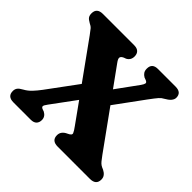

<svg xmlns="http://www.w3.org/2000/svg" viewBox="-169 -884 1068 1068"><g transform="rotate(45 365.0 -350.0)"><path d="M622 -143Q636 -124 644 -114.2Q652 -104.5 660.2 -99Q668.5 -93.5 682.5 -88Q697.5 -80.5 706.2 -69.5Q715 -58.5 715 -42.5Q715 0 667 0H413.5Q365.5 0 365.5 -42.5Q365.5 -74 401.5 -90Q426.5 -101 421.5 -113.8Q416.5 -126.5 400 -148.5L314 -268.5L209.5 -126.5Q195 -107.5 195.5 -99.8Q196 -92 209 -87.5L220.5 -83.5Q247 -69.5 247 -42.5Q247 -23 235.8 -11.5Q224.5 0 201.5 0H65.5Q18 0 18 -42.5Q18 -57 25.5 -67.5Q33 -78 53.5 -89Q76.5 -101.5 94.8 -121Q113 -140.5 131 -164.5L261.5 -341.5L101.5 -564Q86.5 -585 77.8 -595Q69 -605 53.5 -612Q35 -622 28.5 -631.8Q22 -641.5 22 -657.5Q22 -700 69.5 -700H314Q339 -700 350.2 -688.5Q361.5 -677 361.5 -657.5Q361.5 -628 336.5 -615L324 -610.5Q307.5 -603 305.8 -593Q304 -583 318.5 -563.5L405.5 -443L498.5 -571Q509 -586 510.2 -594.2Q511.5 -602.5 498.5 -608L483.5 -613.5Q470.5 -621 463.8 -631.2Q457 -641.5 457 -657.5Q457 -700 502.5 -700H640.5Q688 -700 688 -659Q688 -631.5 643.5 -607Q631 -601 619.2 -587.8Q607.5 -574.5 580.5 -538L458 -370.5Z"/></g></svg>

Font: Fraunces 72pt S100
Style: Bold
Weight: 700
Version: Version 1.000; ttfautohint (v1.8.3)